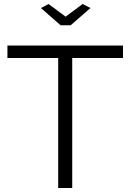

<svg xmlns="http://www.w3.org/2000/svg" viewBox="-20 -937 650 957"><path d="M184 -897 222 -917 307 -854 392 -917 431 -897 332 -811H282ZM593 -710V-648H340V0H270V-648H17V-710Z"/></svg>

Font: Raleway
Style: Regular
Weight: 400
Designer: Matt McInerney, Pablo Impallari, Rodrigo Fuenzalida
Foundry: Matt McInerney, Pablo Impallari, Rodrigo Fuenzalida
Version: Version 1.000;PS 001.001;hotconv 1.0.56; ttfautohint (v1.5)